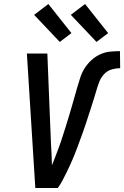

<svg xmlns="http://www.w3.org/2000/svg" viewBox="-20 -937 619 957"><path d="M268 0H156L114 -670H216L234 -223Q236 -195 237 -167.5Q238 -140 239 -112L238 -111Q248 -135 257 -159Q266 -183 275 -207Q284 -231 291.5 -255.5Q299 -280 307 -304Q315 -328 322 -352.5Q329 -377 336.5 -401.5Q344 -426 350.5 -450.5Q357 -475 364.5 -499.5Q372 -524 379.5 -548.5Q387 -573 401 -595.5Q415 -618 435 -636.5Q455 -655 479 -666Q503 -677 528 -679.5Q553 -682 578 -682L579 -597Q558 -597 536 -590.5Q514 -584 498.5 -567Q483 -550 475 -529.5Q467 -509 461 -488Q455 -467 448.5 -446.5Q442 -426 435.5 -405.5Q429 -385 422 -364Q415 -343 408.5 -322.5Q402 -302 394.5 -281.5Q387 -261 379.5 -240.5Q372 -220 364.5 -199.5Q357 -179 348.5 -158.5Q340 -138 331 -118Q322 -98 312 -78Q302 -58 292 -38.5Q282 -19 268 0ZM461 -728 333 -863 404 -917 519 -772ZM278 -728 150 -863 221 -917 336 -772Z"/></svg>

Font: Lode Dark Term
Style: Bold Italic
Weight: 700
Italic angle: -11°
Monospace: yes
Designer: Belleve Invis
Foundry: Belleve Invis
Version: Version 29.2.0